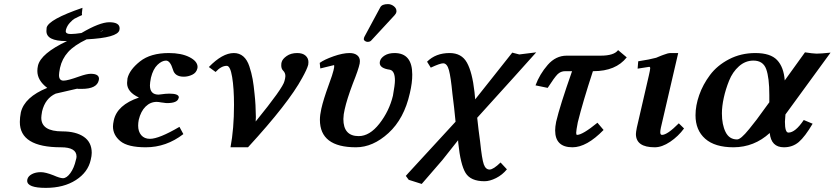

<svg xmlns="http://www.w3.org/2000/svg" viewBox="-20 -702 4047 931"><path d="M481 -556.2Q476.1 -553.2 463.9 -546.9Q477.1 -551.3 481 -556.2ZM348.1 73.2Q351.1 64.5 351.1 57.1Q351.1 12.2 275.9 12.2Q75.7 12.2 76.2 -110.8Q76.2 -131.8 81.1 -157.2Q99.1 -231.4 209 -275.9Q161.1 -312 161.1 -357.9Q161.1 -370.1 164.1 -383.8Q178.2 -442.9 305.2 -502.9H300.8Q204.6 -502.9 205.1 -551.8Q205.1 -561.5 206.1 -567.9Q215.8 -607.9 379.9 -664.1Q377 -641.6 377 -637.2Q377 -637.2 377.9 -628.9L362.8 -622.1Q348.6 -615.2 340.8 -611.1Q333 -606.9 319.1 -592Q305.2 -577.1 299.8 -558.1Q299.8 -556.2 299.3 -554Q298.8 -551.8 298.8 -550.8Q298.8 -536.6 324.2 -537.1Q342.3 -537.1 375 -542Q462.9 -593.8 509.8 -594.2Q559.6 -594.2 560.1 -564.9Q560.1 -564 559.6 -561Q559.1 -558.1 559.1 -556.2Q550.3 -519 399.9 -511.2Q339.8 -482.4 310.3 -449.7Q280.8 -417 271 -373Q266.1 -348.1 266.1 -337.9Q266.1 -311 288.1 -311Q308.1 -311 363.8 -331.1Q400.9 -344.2 419.9 -344.2Q460 -344.2 460 -319.8Q460 -314.9 459 -313Q450.2 -271 376 -271H359.9Q358.9 -271 356.9 -271.5Q355 -272 354 -272Q275.9 -253.9 250 -248Q199.2 -225.1 184.1 -162.1Q180.2 -140.1 180.2 -130.9Q180.2 -64.9 282.2 -64.9Q348.1 -64.9 386.5 -38.6Q424.8 -12.2 424.8 39.1Q424.8 53.2 419.9 73.2Q406.7 133.3 347.9 171.1Q289.1 209 202.1 209Q112.3 209 111.8 174.8Q111.8 172.9 112.3 170.4Q112.8 168 112.8 167Q116.7 151.9 134.8 142.3Q152.8 132.8 178.2 132.8Q200.2 132.8 238.8 147.9Q271 162.1 285.2 162.1Q303.2 162.1 321.3 137.2Q339.4 112.3 348.1 73.2Z M652.8 -121.1Q649.9 -106 649.9 -92.8Q649.9 -64 665 -46.4Q680.2 -28.8 707 -28.8Q751 -28.8 850.1 -86.9L869.1 -51.8Q786.1 12.2 687 12.2Q600.1 12.2 564 -17.3Q527.8 -46.9 527.8 -88.9Q527.8 -100.1 531.7 -118.2Q547.9 -193.4 653.8 -229Q595.7 -255.9 596.2 -299.8Q596.2 -305.7 598.1 -321.8Q607.9 -363.8 658.9 -404.3Q710 -444.8 798.8 -444.8Q859.9 -444.8 898.9 -424.8Q938 -404.8 938 -377Q938 -373 937 -370.1Q932.1 -349.1 912.1 -339.6Q892.1 -330.1 871.1 -330.1Q828.1 -330.1 818.8 -363.8Q805.7 -407.7 785.2 -408.2Q765.1 -408.2 743.7 -387.7Q722.2 -367.2 711.9 -325.2Q707 -300.3 707 -288.1Q707 -243.2 749 -243.2Q752 -244.1 756.8 -244.1Q784.7 -248 800.8 -248Q846.7 -248 847.2 -230Q847.2 -228 846.2 -227.1Q841.3 -202.1 790 -202.1Q787.1 -202.1 782.5 -202.6Q777.8 -203.1 772 -204.1Q766.1 -205.1 763.2 -205.1Q748 -208 739.7 -208Q709 -208 685.8 -185.1Q662.6 -162.1 652.8 -121.1Z M1421.4 -444.8Q1447.3 -444.8 1461.4 -432.4Q1475.6 -419.9 1475.6 -400.9Q1475.6 -393.1 1474.6 -388.2Q1468.8 -366.2 1445.3 -324.2Q1379.4 -202.1 1182.6 12.2H1097.7Q1114.7 -77.6 1114.7 -192.9Q1114.7 -273.9 1105.7 -328.4Q1096.7 -382.8 1079.6 -382.8Q1052.7 -382.8 1025.4 -353L992.7 -377Q1058.6 -444.8 1113.8 -444.8Q1140.6 -444.8 1159.7 -428.5Q1178.7 -412.1 1189.2 -380.1Q1199.7 -348.1 1205.1 -318.1Q1210.4 -288.1 1214.4 -246.1Q1220.2 -194.3 1220.7 -134.8Q1220.7 -119.6 1219.7 -112.8Q1352.5 -275.9 1359.4 -309.1Q1363.3 -322.3 1363.8 -333Q1363.8 -349.1 1352.5 -359.9Q1343.8 -368.7 1343.8 -384.8Q1343.8 -396 1345.7 -400.9Q1349.6 -416 1370.1 -430.4Q1390.6 -444.8 1421.4 -444.8Z M1861.3 -682.1Q1876.5 -682.1 1889.4 -672.1Q1902.3 -662.1 1902.3 -648.9V-645Q1900.4 -635.3 1893.1 -627.9L1780.3 -505.9Q1774.4 -499 1762.2 -499Q1756.3 -499 1750.2 -502.9Q1744.1 -506.8 1744.1 -512.2Q1744.1 -518.1 1747.1 -523.9L1824.2 -667Q1832.5 -682.1 1861.3 -682.1ZM1967.3 -250Q1939.5 -126 1863.8 -56.9Q1788.1 12.2 1706.1 12.2Q1531.2 12.2 1531.2 -121.1Q1531.2 -144 1538.1 -174.8Q1547.9 -218.8 1574.2 -291Q1593.3 -342.8 1597.2 -360.8Q1599.1 -368.7 1600.1 -374.8Q1601.1 -380.9 1600.6 -383.5Q1600.1 -386.2 1599.1 -386.2L1533.2 -370.1L1530.3 -397Q1552.2 -413.1 1597.2 -429Q1642.1 -444.8 1675.3 -444.8Q1698.2 -444.8 1711.7 -434.3Q1725.1 -423.8 1725.1 -405.8Q1725.1 -397.9 1724.1 -394Q1718.3 -365.2 1690.9 -296.9Q1662.1 -220.7 1651.4 -171.9Q1645.5 -147.9 1645 -125Q1645 -42 1719.2 -42Q1772.5 -42 1819.8 -102.5Q1867.2 -163.1 1885.3 -237.8Q1895 -291 1895 -312Q1895 -357.9 1871.1 -363.8Q1821.3 -370.6 1821.3 -397Q1821.3 -401.9 1822.3 -404.8Q1826.2 -420.9 1845.2 -432.9Q1864.3 -444.8 1893.1 -444.8Q1979 -444.8 1979 -340.8Q1979.5 -301.8 1967.3 -250Z M2173.8 -247.1Q2166 -328.1 2157 -361.6Q2147.9 -395 2128.9 -395Q2113.8 -395 2068.8 -374L2050.8 -402.8Q2092.8 -444.8 2160.2 -444.8Q2218.3 -444.8 2244.1 -398.4Q2270 -352.1 2280.8 -255.9Q2281.7 -247.1 2284.2 -220.2Q2310.1 -253.4 2371.6 -330.3Q2433.1 -407.2 2463.9 -446.8L2498 -438Q2542 -443.8 2580.1 -448.2L2474.1 -330.1L2293.9 -130.9Q2295.9 -111.8 2300.5 -73Q2305.2 -34.2 2308.1 -15.1Q2316.9 69.8 2325.9 95Q2335 120.1 2354 120.1Q2372.1 120.1 2407.2 85.9L2438 119.1Q2416 146 2385.5 161.4Q2355 176.8 2329.1 176.8Q2262.2 176.8 2237.5 136.5Q2212.9 96.2 2202.1 -8.8L2201.2 -22Q2175.3 10.3 2125 74.2L2024.9 189.9L1961.9 169.9L1947.8 150.9L1960.9 136.2L2189 -111.8Q2182.6 -179.7 2173.8 -247.1Z M2728 -432.1H2892.6Q2957.5 -432.1 2977.1 -459L3019 -423.8Q2965.8 -356.9 2857.9 -356.9H2855Q2806.2 -208 2781.7 -108.9Q2773.9 -68.8 2773.9 -58.1Q2773.9 -48.3 2777.8 -47.9Q2804.7 -47.9 2877 -106.9L2906.7 -71.8Q2824.7 12.2 2755.9 12.2Q2671.9 12.2 2671.9 -69.8Q2671.9 -86.9 2676.8 -111.8Q2694.8 -189 2753.9 -356.9H2720.7Q2698.7 -356.9 2683.3 -341.6Q2668 -326.2 2635.7 -275.9L2576.7 -288.1Q2596.7 -342.3 2635.7 -387.2Q2674.8 -432.1 2728 -432.1Z M3268.6 -444.8 3184.6 -83Q3181.6 -68.8 3181.6 -61Q3181.6 -47.9 3189.9 -47.9Q3215.8 -47.9 3271.5 -104L3296.9 -79.1Q3269 -41 3229.5 -14.4Q3189.9 12.2 3154.8 12.2Q3064 12.2 3063.5 -51.8Q3063.5 -60.5 3067.9 -83L3126.5 -336.9Q3132.3 -361.8 3132.8 -371.1Q3132.8 -377.9 3127.9 -377.9Q3126 -377.9 3071.8 -369.1L3074.7 -404.8Q3131.8 -413.6 3161.6 -421.9Q3166.5 -423.8 3172.6 -426.5Q3178.7 -429.2 3186.3 -432.1Q3193.8 -435.1 3196.8 -436Q3218.8 -444.8 3231.9 -444.8Z M3642.6 -444.8Q3715.8 -444.8 3748 -410.9Q3780.3 -377 3785.2 -312L3883.3 -448.2Q3920.4 -442.4 3939.5 -441.9Q3959.5 -441.9 4007.3 -446.8L3788.6 -147Q3786.6 -123 3786.1 -111.8Q3786.1 -58.6 3803.2 -59.1Q3836.4 -59.1 3877.4 -120.1L3920.4 -102.1Q3883.3 -39.1 3853.3 -13.4Q3823.2 12.2 3781.2 12.2Q3719.2 12.2 3712.4 -57.1Q3637.2 11.7 3537.1 12.2Q3446.3 12.2 3399.4 -29.3Q3352.5 -70.8 3352.5 -143.1Q3352.5 -189.9 3370.4 -241Q3388.2 -292 3422.9 -338.4Q3457.5 -384.8 3515.1 -414.8Q3572.8 -444.8 3642.6 -444.8ZM3710.4 -206.1V-241.2Q3710.4 -325.2 3695.3 -366.7Q3680.2 -408.2 3633.3 -408.2Q3594.2 -408.2 3563.2 -380.6Q3532.2 -353 3515.4 -311Q3498.5 -269 3489.5 -227.5Q3480.5 -186 3480.5 -151.9Q3480.5 -97.7 3498.3 -61.8Q3516.1 -25.9 3554.2 -25.9Q3563 -25.9 3577.1 -37.8Q3591.3 -49.8 3613.3 -76.9Q3635.3 -104 3649.4 -122.6Q3663.6 -141.1 3691.4 -180.2Z"/></svg>

Font: Linux Libertine
Style: Semibold Italic
Weight: 600
Italic angle: -11.5°
Designer: Philipp H. Poll
Foundry: Philipp H. Poll
Version: Version 5.1.2 ; ttfautohint (v0.9)